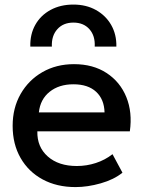

<svg xmlns="http://www.w3.org/2000/svg" viewBox="-20 -784 612 820"><path d="M302.5 15Q222.5 15 162 -17.8Q101.5 -50.5 67.8 -109.5Q34 -168.5 34 -246.5Q34 -323 68 -382.5Q102 -442 161.2 -476Q220.5 -510 296 -510Q377.5 -510 435.2 -472.2Q493 -434.5 519.5 -369.5Q546 -304.5 534.5 -223H139.5Q138 -156.5 184 -115.8Q230 -75 308 -75Q350 -75 389.2 -87.8Q428.5 -100.5 460.5 -125.5L503 -46.5Q466.5 -17 410.2 -1Q354 15 302.5 15ZM146 -304H426.5Q425 -360 390.5 -392Q356 -424 293.5 -424Q232 -424 192 -392Q152 -360 146 -304ZM109.5 -585Q108 -637.5 130.8 -678Q153.5 -718.5 195.8 -741.5Q238 -764.5 293.5 -764.5Q348 -764.5 389.8 -741.2Q431.5 -718 454.8 -677.5Q478 -637 477 -585H384.5Q387 -631 362 -659.2Q337 -687.5 293.5 -687.5Q250 -687.5 224.8 -659.2Q199.5 -631 201.5 -585Z"/></svg>

Font: Geologica
Style: Regular
Weight: 400
Designer: Sindre Bremnes, Frode Helland
Foundry: Monokrom Skriftforlag AS
Version: Version 1.010; ttfautohint (v1.8.4.7-5d5b);gftools[0.9.28]